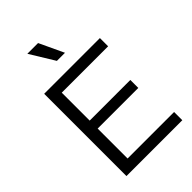

<svg xmlns="http://www.w3.org/2000/svg" viewBox="-258 -988 1089 1089"><g transform="rotate(-45 286.0 -444.0)"><path d="M87 0V-660H162V0ZM117 0V-66H535V0ZM117 -306V-370H488V-306ZM117 -594V-660H534V-594ZM270 -741 180 -888H266L335 -741Z"/></g></svg>

Font: Bricolage Grotesque Light
Style: Regular
Weight: 300
Designer: Mathieu Triay
Foundry: Atelier Triay
Version: Version 1.000;gftools[0.9.30]